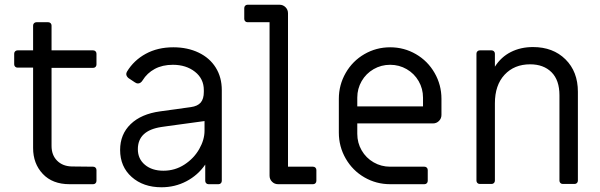

<svg xmlns="http://www.w3.org/2000/svg" viewBox="-20 -779 2539 812"><path d="M120 -153V-493H54Q48 -493 44 -497Q40 -501 40 -507V-552Q40 -558 44 -562Q48 -566 54 -566H120V-671Q120 -677 124 -681Q128 -685 134 -685H184Q190 -685 194 -681Q198 -677 198 -671V-566H374Q380 -566 384 -562Q388 -558 388 -552V-506Q388 -500 384 -496Q380 -492 374 -492H198V-162Q198 -123 221.5 -99.5Q245 -76 283 -75L374 -74Q380 -74 384 -70Q388 -66 388 -60V-14Q388 -8 384 -4Q380 0 374 0H274Q202 0 161 -43.5Q120 -87 120 -153Z M488 -145Q488 -211 532.5 -254Q577 -297 657 -308L787 -326Q816 -330 829 -345.5Q842 -361 842 -390V-398Q842 -446 804.5 -475.5Q767 -505 711 -505Q667 -505 634.5 -487.5Q602 -470 583 -439Q575 -426 563 -426Q557 -426 550 -431L523 -449Q514 -457 514 -466Q514 -470 517 -476Q546 -524 596.5 -551.5Q647 -579 713 -579Q773 -579 820 -556.5Q867 -534 892.5 -493Q918 -452 918 -398V-14Q918 -8 914 -4Q910 0 904 0H862Q856 0 852 -4Q848 -8 848 -14V-83Q817 -38 768.5 -12.5Q720 13 663 13Q586 13 537 -30.5Q488 -74 488 -145ZM845 -226V-267Q821 -264 691 -246L663 -242Q563 -227 563 -148Q563 -107 593 -82Q623 -57 671 -57Q720 -57 760 -83Q800 -109 822.5 -148.5Q845 -188 845 -226Z M1120 -36V-685H1027Q1021 -685 1017 -689Q1013 -693 1013 -699V-745Q1013 -751 1017 -755Q1021 -759 1027 -759H1162Q1177 -759 1187.5 -748.5Q1198 -738 1198 -723V-74H1304Q1310 -74 1314 -70Q1318 -66 1318 -60V-14Q1318 -8 1314 -4Q1310 0 1304 0H1156Q1141 0 1130.5 -10.5Q1120 -21 1120 -36Z M1413 -218V-361Q1413 -420 1442 -470.5Q1471 -521 1521 -550Q1571 -579 1630 -579Q1689 -579 1739 -550Q1789 -521 1818 -470.5Q1847 -420 1847 -361V-293Q1847 -278 1836.5 -267.5Q1826 -257 1811 -257H1491V-213Q1491 -175 1509.5 -143Q1528 -111 1560 -92.5Q1592 -74 1630 -74H1775Q1781 -74 1785 -70Q1789 -66 1789 -60V-14Q1789 -8 1785 -4Q1781 0 1775 0H1630Q1571 0 1521 -29Q1471 -58 1442 -108.5Q1413 -159 1413 -218ZM1769 -329V-366Q1769 -404 1750.5 -436Q1732 -468 1700 -486.5Q1668 -505 1630 -505Q1592 -505 1560 -486.5Q1528 -468 1509.5 -436Q1491 -404 1491 -366V-329Z M1995 -15V-552Q1995 -558 1999 -562Q2003 -566 2009 -566H2059Q2065 -566 2069 -562Q2073 -558 2073 -552V-497Q2099 -538 2140.5 -559Q2182 -580 2234 -580Q2319 -580 2371.5 -528Q2424 -476 2424 -391V-15Q2424 -9 2420 -5Q2416 -1 2410 -1H2360Q2354 -1 2350 -5Q2346 -9 2346 -15V-376Q2346 -440 2312.5 -473.5Q2279 -507 2222 -507Q2155 -507 2114 -463Q2073 -419 2073 -342V-15Q2073 -9 2069 -5Q2065 -1 2059 -1H2009Q2003 -1 1999 -5Q1995 -9 1995 -15Z"/></svg>

Font: Miriam Libre
Style: Regular
Weight: 400
Designer: Michal Sahar
Foundry: Hagilda
Version: Version 1.001